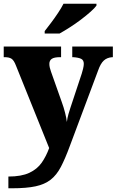

<svg xmlns="http://www.w3.org/2000/svg" viewBox="-22 -786 626 1031"><path d="M23 162Q93 162 135.5 142Q178 122 202 87.5Q226 53 242 9L64 -433Q53 -462 40 -470.5Q27 -479 3 -479H-2V-536H306V-479H301Q269 -479 256 -470Q243 -461 243 -443Q243 -433 245.5 -422.5Q248 -412 252 -401L309 -240Q320 -210 327.5 -180.5Q335 -151 337 -131Q340 -154 345.5 -173Q351 -192 356 -207L417 -391Q420 -400 424 -416.5Q428 -433 428 -443Q428 -463 414 -470Q400 -477 371 -479H366V-536H584V-479H581Q553 -477 535.5 -461Q518 -445 505 -408L353 -2Q328 66 305 110Q282 154 250 179Q218 204 169 214.5Q120 225 43 225H23ZM218 -619Q233 -638 252.5 -664Q272 -690 290 -717Q308 -744 319 -766H496V-756Q487 -743 464.5 -723Q442 -703 413 -681Q384 -659 353.5 -639.5Q323 -620 298 -606H218Z"/></svg>

Font: Noto Serif Devanagari ExtraBold
Style: Regular
Weight: 800
Designer: Universal Thirst, Indian Type Foundry and the Monotype Design Team
Foundry: Monotype Imaging Inc.
Version: Version 2.004; ttfautohint (v1.8.4.7-5d5b)